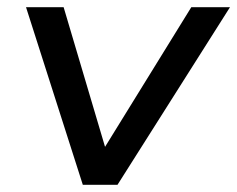

<svg xmlns="http://www.w3.org/2000/svg" viewBox="-20 -511 656 531"><path d="M209 0 52 -491H156L277 -83H257L509 -491H616L305 0Z"/></svg>

Font: Nunito Sans 10pt SemiExpanded Medium
Style: Italic
Weight: 500
Width: 6
Italic angle: -9°
Designer: Vernon Adams
Foundry: Vernon Adams
Version: Version 3.101;gftools[0.9.27]